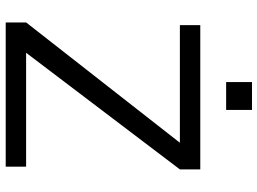

<svg xmlns="http://www.w3.org/2000/svg" viewBox="-138 -786 924 689"><g transform="rotate(90 324.5 -442.0)"><path d="M588.4 -698.2V-625L169.9 -73.2H578.6V0H61V-73.2L492.7 -625H70.8V-698.2ZM375 -883.8V-791H274.9V-883.8Z"/></g></svg>

Font: Sansation
Style: Regular
Weight: 400
Designer: Bernd Montag
Version: Version 1.301